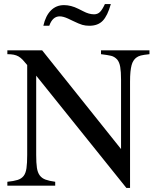

<svg xmlns="http://www.w3.org/2000/svg" viewBox="-20 -908 767 939"><path d="M522 -888Q506 -831 482.5 -806.5Q459 -782 417 -782Q398 -782 382.5 -786.5Q367 -791 336 -806L313 -817Q289 -828 272 -828Q237 -828 221 -782H192Q203 -831 229 -857Q255 -883 293 -883Q327 -883 363 -865L387 -853Q415 -838 440 -838Q457 -838 468.5 -849Q480 -860 493 -888ZM711 -643Q682 -640 668.5 -636.5Q655 -633 645 -625Q638 -619 632.5 -610.5Q627 -602 623.5 -589Q620 -576 618 -556.5Q616 -537 616 -507V11H598L157 -538V-150Q157 -111 160.5 -87.5Q164 -64 174.5 -50Q185 -36 203 -29.5Q221 -23 250 -19V0H16V-19Q47 -22 66 -28Q85 -34 95.5 -47.5Q106 -61 109.5 -85.5Q113 -110 113 -150V-590Q101 -605 91 -615.5Q81 -626 70.5 -632Q60 -638 47 -640.5Q34 -643 16 -643V-662H186L572 -179V-519Q572 -557 568 -580.5Q564 -604 553 -617Q540 -631 523.5 -635Q507 -639 474 -643V-662H711Z"/></svg>

Font: STIXGeneralUnicodeRegular
Style: Regular
Weight: 400
Designer: MicroPress Inc., with final additions and corrections provided by Coen Hoffman, Elsevier (retired)
Version: Version 1.1.0